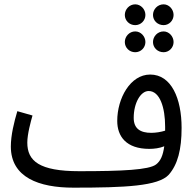

<svg xmlns="http://www.w3.org/2000/svg" viewBox="-20 -845 898 886"><path d="M604 -729C630 -729 651 -750 651 -776C651 -802 630 -825 604 -825C577 -825 556 -802 556 -776C556 -750 577 -729 604 -729ZM735 -729C760 -729 781 -750 781 -776C781 -802 760 -825 735 -825C707 -825 686 -802 686 -776C686 -750 707 -729 735 -729ZM604 -604C630 -604 651 -625 651 -651C651 -677 630 -700 604 -700C577 -700 556 -677 556 -651C556 -625 577 -604 604 -604ZM735 -604C760 -604 781 -625 781 -651C781 -677 760 -700 735 -700C707 -700 686 -677 686 -651C686 -625 707 -604 735 -604ZM319 21H320C557 21 711 14 759 -39C800 -86 818 -155 818 -255C818 -390 771 -501 673 -501C581 -501 521 -391 521 -287C521 -216 562 -158 669 -158C691 -158 716 -161 738 -170C732 -127 721 -102 700 -86C667 -61 545 -55 346 -55C161 -55 106 -102 106 -187C106 -226 122 -284 130 -312L60 -332C45 -282 30 -221 30 -169C30 -26 160 21 319 21ZM597 -301C597 -370 629 -425 666 -425C718 -425 742 -348 742 -261C742 -254 742 -248 742 -242C723 -236 699 -232 678 -232C628 -232 597 -251 597 -301Z"/></svg>

Font: Noto Sans Arabic UI Cn
Style: Regular
Weight: 400
Width: 3
Designer: Monotype Design Team, Nadine Chahine and Nizar Qandah
Foundry: Monotype Imaging Inc.
Version: Version 2.010